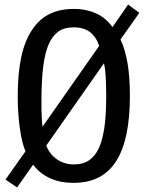

<svg xmlns="http://www.w3.org/2000/svg" viewBox="-20 -781 642 835"><path d="M3.9 0 90.8 -123Q75.7 -157.2 66.4 -222.7Q62 -253.4 59.6 -286.9Q57.1 -320.3 57.1 -361.3Q57.1 -460.4 72 -530.8Q86.9 -601.1 117.7 -648.4Q148.9 -696.8 194.3 -719.5Q239.7 -742.2 300.3 -742.2Q329.6 -742.2 353.8 -737.1Q377.9 -731.9 399.4 -722.2Q440.9 -702.6 469.2 -663.1L537.1 -761.2L585.9 -725.1L503.9 -608.9Q514.2 -588.9 521.7 -562.5Q529.3 -536.1 534.7 -506.3Q539.6 -478 542.2 -441.7Q544.9 -405.3 544.9 -363.3Q544.9 -173.3 484.9 -79.6Q455.6 -33.7 409.9 -9.8Q364.3 14.2 298.8 14.2Q271 14.2 246.1 9.5Q221.2 4.9 197.8 -5.9Q153.8 -25.4 124 -64.9L54.2 34.2ZM411.1 -581.1Q404.8 -601.6 394.3 -616.7Q383.8 -631.8 371.1 -641.6Q343.8 -662.1 300.3 -662.1Q259.3 -662.1 233.6 -643.6Q208 -625 192.4 -589.8Q175.8 -552.7 168 -492.4Q160.2 -432.1 160.2 -335Q160.2 -313.5 160.4 -300.3Q160.6 -287.1 161.6 -271.5Q162.1 -264.6 162.4 -255.9Q162.6 -247.1 165 -230ZM301.3 -65.9Q341.3 -65.9 367.4 -84Q393.6 -102.1 409.2 -135.3Q424.8 -167.5 433.3 -221.9Q441.9 -276.4 441.9 -365.2Q441.9 -390.6 441.2 -412.4Q440.4 -434.1 439.5 -450.7Q438.5 -466.8 436.8 -480Q435.1 -493.2 432.1 -505.9L181.2 -147.9Q195.8 -109.9 228 -87.9Q259.8 -65.9 301.3 -65.9Z"/></svg>

Font: Vazir Code Hack
Style: Code-Hack
Weight: 400
Foundry: DejaVu fonts team - Redesigned by Saber Rastikerdar
Version: Version 1.1.2